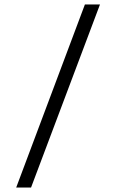

<svg xmlns="http://www.w3.org/2000/svg" viewBox="-20 -736 523 866"><path d="M53 110H120L431 -716H363Z"/></svg>

Font: Uncut Sans Book
Style: Regular
Weight: 350
Designer: Kasper Nordkvist
Foundry: UNCUT.wtf
Version: Version 1.304;Glyphs 3.2 (3246)